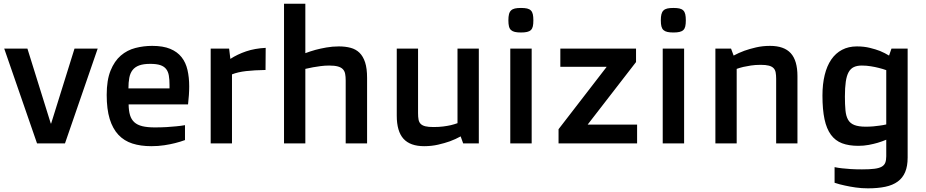

<svg xmlns="http://www.w3.org/2000/svg" viewBox="-20 -779 5032 1043"><path d="M2.9 -515.1H128.9L255.9 -107.9H257.8L384.8 -515.1H510.7L333 0H181.2Z M559.6 -263.2Q559.6 -343.8 580.6 -395.5Q601.6 -447.3 636.2 -477.1Q670.9 -506.8 715.3 -518.3Q759.8 -529.8 806.6 -529.8Q865.7 -529.8 904.5 -513.7Q943.4 -497.6 966.3 -468.5Q989.3 -439.5 998.5 -398.9Q1007.8 -358.4 1007.8 -309.6Q1007.8 -286.6 1006.1 -262.2Q1004.4 -237.8 1001.5 -211.9H678.7Q679.2 -177.2 686.3 -153.6Q693.4 -129.9 709.7 -115Q726.1 -100.1 753.2 -93.5Q780.3 -86.9 820.8 -86.9Q855 -86.9 884.8 -88.6Q914.6 -90.3 937 -92.8Q963.4 -95.2 984.9 -99.1V-18.1Q960 -8.8 930.7 -1.5Q905.8 4.9 872.6 10Q839.4 15.1 801.8 15.1Q744.1 15.1 699.2 0.7Q654.3 -13.7 623.3 -46.6Q592.3 -79.6 575.9 -132.8Q559.6 -186 559.6 -263.2ZM900.9 -298.8V-317.4Q900.9 -346.7 897.2 -368.4Q893.6 -390.1 882.3 -404.3Q871.1 -418.5 850.6 -425.3Q830.1 -432.1 795.9 -432.1Q759.3 -432.1 736.1 -423.6Q712.9 -415 700 -398.2Q687 -381.3 682.4 -356.4Q677.7 -331.5 677.7 -298.8Z M1124.5 -515.1H1224.6L1231.4 -459Q1269.5 -483.9 1316.9 -500Q1364.3 -516.1 1423.3 -519L1422.4 -398.9Q1361.3 -397.9 1316.7 -392.8Q1272 -387.7 1240.2 -375V0H1124.5Z M1522.9 -758.8H1638.7V-490.2Q1664.6 -500 1694.3 -508.3Q1719.7 -515.1 1752.7 -521Q1785.6 -526.9 1820.8 -526.9Q1856 -526.9 1884.5 -519.3Q1913.1 -511.7 1932.9 -492.4Q1952.6 -473.1 1963.4 -440.2Q1974.1 -407.2 1974.1 -356V0H1857.9V-341.8Q1857.9 -362.3 1855 -377.7Q1852.1 -393.1 1842.5 -403.1Q1833 -413.1 1815.2 -418Q1797.4 -422.9 1768.1 -422.9Q1744.6 -422.9 1721.9 -419.9Q1699.2 -417 1680.7 -413.6Q1658.7 -409.7 1638.7 -404.8V0H1522.9Z M2135.3 -515.1H2251V-164.1Q2251 -143.6 2253.7 -129.4Q2256.3 -115.2 2265.1 -106.2Q2273.9 -97.2 2290.5 -93Q2307.1 -88.9 2335 -88.9Q2364.3 -88.9 2388.2 -92Q2412.1 -95.2 2429.2 -99.1Q2449.2 -104 2465.3 -109.9V-515.1H2581.1V0H2496.1L2482.4 -38.1Q2455.1 -22.9 2423.3 -11.2Q2396 -1.5 2360.1 6.8Q2324.2 15.1 2284.2 15.1Q2208.5 15.1 2171.9 -25.1Q2135.3 -65.4 2135.3 -150.9Z M2810.1 -602.5Q2790 -602.5 2777.1 -605.5Q2764.2 -608.4 2756.1 -615.7Q2748 -623 2744.9 -635.7Q2741.7 -648.4 2741.7 -668.5Q2741.7 -688.5 2744.9 -701.4Q2748 -714.4 2756.1 -722.2Q2764.2 -730 2777.1 -732.9Q2790 -735.8 2810.1 -735.8Q2830.1 -735.8 2843 -732.9Q2856 -730 2863.8 -722.2Q2871.6 -714.4 2874.5 -701.4Q2877.4 -688.5 2877.4 -668.5Q2877.4 -648.4 2874.5 -635.7Q2871.6 -623 2863.8 -615.7Q2856 -608.4 2843 -605.5Q2830.1 -602.5 2810.1 -602.5ZM2752 -515.1H2868.2V0H2752Z M3014.2 -77.1 3274.9 -415V-416H3023.9V-515.1H3435.1V-441.9L3172.9 -103V-102.1H3440.9V0H3014.2Z M3638.2 -602.5Q3618.2 -602.5 3605.2 -605.5Q3592.3 -608.4 3584.2 -615.7Q3576.2 -623 3573 -635.7Q3569.8 -648.4 3569.8 -668.5Q3569.8 -688.5 3573 -701.4Q3576.2 -714.4 3584.2 -722.2Q3592.3 -730 3605.2 -732.9Q3618.2 -735.8 3638.2 -735.8Q3658.2 -735.8 3671.1 -732.9Q3684.1 -730 3691.9 -722.2Q3699.7 -714.4 3702.6 -701.4Q3705.6 -688.5 3705.6 -668.5Q3705.6 -648.4 3702.6 -635.7Q3699.7 -623 3691.9 -615.7Q3684.1 -608.4 3671.1 -605.5Q3658.2 -602.5 3638.2 -602.5ZM3580.1 -515.1H3696.3V0H3580.1Z M3866.2 -515.1H3951.2L3965.3 -477.1Q3992.2 -491.7 4023.9 -503.4Q4051.3 -513.2 4086.9 -521.5Q4122.6 -529.8 4163.1 -529.8Q4239.3 -529.8 4275.6 -490Q4312 -450.2 4312 -365.2V0H4196.3V-351.1Q4196.3 -371.1 4193.6 -385.5Q4190.9 -399.9 4182.1 -408.9Q4173.3 -418 4156.7 -422.4Q4140.1 -426.8 4112.3 -426.8Q4083 -426.8 4059.1 -423.1Q4035.2 -419.4 4018.1 -415.5Q3998 -410.6 3981.9 -404.8V0H3866.2Z M4513.7 128.9Q4531.2 132.8 4554.2 135.3Q4573.7 137.7 4601.3 139.4Q4628.9 141.1 4662.6 141.1Q4703.6 141.1 4729.2 137.9Q4754.9 134.8 4769.3 126.7Q4783.7 118.7 4789.1 104.7Q4794.4 90.8 4794.4 69.8V-20Q4772.5 -10.7 4748 -3.4Q4726.6 2.9 4699.5 8.1Q4672.4 13.2 4642.6 13.2Q4591.3 13.2 4554.4 -0.7Q4517.6 -14.6 4493.9 -46.9Q4470.2 -79.1 4459 -131.3Q4447.8 -183.6 4447.8 -259.8Q4447.8 -322.3 4460 -371.8Q4472.2 -421.4 4495.8 -455.8Q4519.5 -490.2 4554.4 -508.5Q4589.4 -526.9 4634.8 -526.9Q4673.3 -526.9 4705.3 -519Q4737.3 -511.2 4760.7 -502Q4787.6 -490.7 4809.6 -477.1L4822.8 -515.1H4910.6V77.1Q4910.6 123.5 4897.2 155.5Q4883.8 187.5 4856.7 207.3Q4829.6 227.1 4789.1 235.6Q4748.5 244.1 4694.8 244.1Q4660.6 244.1 4628.4 239.5Q4596.2 234.9 4570.3 229Q4540 222.7 4513.7 213.9ZM4683.6 -90.8Q4704.1 -90.8 4723.9 -92.5Q4743.7 -94.2 4759.3 -96.7Q4777.8 -99.1 4794.4 -103V-397.9Q4775.4 -404.8 4753.4 -410.2Q4734.9 -415 4710.9 -418.9Q4687 -422.9 4661.6 -422.9Q4635.7 -422.9 4618.2 -414.6Q4600.6 -406.2 4589.8 -386.7Q4579.1 -367.2 4574.5 -335Q4569.8 -302.7 4569.8 -254.9Q4569.8 -210.9 4572.8 -179.7Q4575.7 -148.4 4586.9 -128.7Q4598.1 -108.9 4621.1 -99.9Q4644 -90.8 4683.6 -90.8Z"/></svg>

Font: Doppio One
Style: Regular
Weight: 400
Designer: Szymon Celej
Foundry: Szymon Celej
Version: Version 1.002